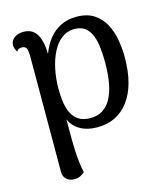

<svg xmlns="http://www.w3.org/2000/svg" viewBox="-112 -608 790 917"><g transform="rotate(-15 283.5 -149.5)"><path d="M351 -523Q404 -523 438 -500.5Q472 -478 491 -442Q510 -406 517.5 -362.5Q525 -319 525 -277Q525 -139 468.5 -63Q412 13 313 13Q263 13 228.5 -7Q194 -27 179 -62V44Q179 65 180.5 94Q182 123 185.5 152.5Q189 182 194 203Q188 209 174.5 216.5Q161 224 142 224Q119 224 104 210.5Q89 197 89 175L90 -398Q90 -426 84 -437.5Q78 -449 62 -449Q57 -449 49 -447Q41 -445 36 -435Q30 -444 27 -453Q24 -462 24 -469Q24 -491 42 -505Q60 -519 88 -519Q134 -519 154.5 -482.5Q175 -446 175 -382V-298L153 -291Q159 -343 174.5 -385.5Q190 -428 214.5 -458.5Q239 -489 273 -506Q307 -523 351 -523ZM326 -469Q291 -469 263.5 -448Q236 -427 217.5 -390.5Q199 -354 189.5 -307.5Q180 -261 180 -210Q180 -174 185 -142.5Q190 -111 202.5 -87.5Q215 -64 237 -51Q259 -38 292 -38Q360 -38 394 -98.5Q428 -159 428 -277Q428 -313 424.5 -347.5Q421 -382 410.5 -409.5Q400 -437 380 -453Q360 -469 326 -469Z"/></g></svg>

Font: Arima Thin Medium
Style: Regular
Weight: 500
Version: Version 1.100